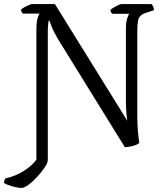

<svg xmlns="http://www.w3.org/2000/svg" viewBox="-51 -724 815 944"><path d="M56 200Q38 200 12 193Q-14 186 -31 176Q-31 169 -29 162.5Q-27 156 -24 153Q26 142 66 116.5Q106 91 128 61V-582Q128 -614 133.5 -633.5Q139 -653 144 -657H61Q60 -660 56.5 -664Q53 -668 52 -676Q57 -682 68 -688Q79 -694 90.5 -699Q102 -704 107 -704H219L575 -130Q572 -147 570 -173.5Q568 -200 568 -241V-580Q568 -613 574 -632Q580 -651 584 -656H501Q498 -660 495.5 -663Q493 -666 492 -675Q496 -680 507 -686.5Q518 -693 529.5 -698.5Q541 -704 546 -704H694Q699 -699 702 -692Q705 -685 706 -674L667 -661Q648 -655 639 -645.5Q630 -636 627 -618Q624 -600 624 -570V-155Q624 -111 627.5 -74.5Q631 -38 634 -21Q625 -14 612.5 -9.5Q600 -5 586.5 -3Q573 -1 563 0L234 -532Q212 -569 203 -593Q194 -617 192 -622H188Q187 -616 185.5 -602Q184 -588 184 -562V64Q182 81 166 103.5Q150 126 129 148.5Q108 171 87.5 185.5Q67 200 56 200Z"/></svg>

Font: Texturina Medium 12pt ExtraLight
Style: Regular
Weight: 250
Version: Version 1.002